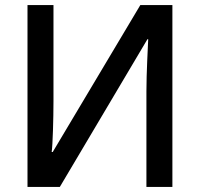

<svg xmlns="http://www.w3.org/2000/svg" viewBox="-20 -734 784 754"><path d="M88 -714V0H215L559 -580H562C561 -553 555 -448 555 -375V0H657V-714H531L187 -137H183C187 -165 190 -269 190 -336V-714Z"/></svg>

Font: Noto Sans Thai Medium
Style: Regular
Weight: 500
Designer: Monotype Design Team
Foundry: Monotype Imaging Inc.
Version: Version 1.901